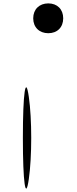

<svg xmlns="http://www.w3.org/2000/svg" viewBox="-20 -1220 457 1133"><path d="M115 -406C115 -141 131 -31 150 -163C169 -295 169 -517 150 -649C131 -781 115 -671 115 -406ZM176 -1112C176 -1059 212 -1024 265 -1024C318 -1024 353 -1059 353 -1112C353 -1165 318 -1200 265 -1200C212 -1200 176 -1165 176 -1112Z"/></svg>

Font: Venom Sans
Style: Regular
Weight: 400
Version: Version 1.001